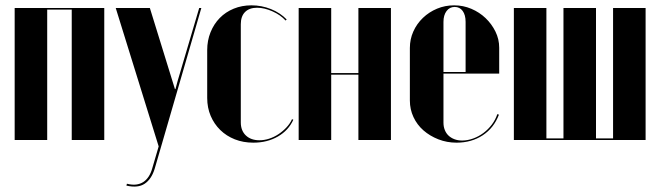

<svg xmlns="http://www.w3.org/2000/svg" viewBox="-20 -525 2471 720"><path d="M35 -495V0H157V-489H249V0H371V-495Z M414 -495 575 24 551 106Q546 124 537.5 137Q529 150 517.5 157.5Q506 165 491 167Q476 169 456 164L454 171Q497 181 522.5 164Q548 147 560 108L735 -495H727L646 -221L638 -191H636L627 -220L542 -495Z M757 -337V-158Q757 -121 770 -90.5Q783 -60 806 -37.5Q829 -15 860.5 -2.5Q892 10 930 10Q982 10 1022 -13Q1062 -36 1080 -76L1075 -78Q1068 -62 1054.5 -47.5Q1041 -33 1024.5 -22Q1008 -11 989.5 -5Q971 1 953 1Q921 1 902 -17Q883 -35 883 -66V-434Q883 -464 899 -480Q915 -496 944 -496Q971 -496 1001.5 -482.5Q1032 -469 1051 -448L1055 -452Q1031 -477 996 -491Q961 -505 923 -505Q887 -505 856.5 -492.5Q826 -480 804 -457.5Q782 -435 769.5 -404Q757 -373 757 -337Z M1100 -495V0H1222V-245H1324V0H1446V-495H1324V-251H1222V-495Z M1517 -345V-148Q1517 -115 1530.5 -86Q1544 -57 1568 -36Q1592 -15 1624 -2.5Q1656 10 1692 10Q1748 10 1790 -17.5Q1832 -45 1851 -95L1845 -97Q1838 -76 1824.5 -58Q1811 -40 1793 -26.5Q1775 -13 1754 -5.5Q1733 2 1713 2Q1697 2 1684 -3Q1671 -8 1662 -16.5Q1653 -25 1648 -37.5Q1643 -50 1643 -65V-443Q1643 -468 1654.5 -483.5Q1666 -499 1685 -499Q1704 -499 1715 -484Q1726 -469 1726 -443V-255H1637V-249H1852V-346Q1852 -378 1838 -406.5Q1824 -435 1801 -457Q1778 -479 1747.5 -492Q1717 -505 1683 -505Q1649 -505 1619 -492.5Q1589 -480 1566 -458Q1543 -436 1530 -407Q1517 -378 1517 -345Z M1907 0H2401V-495H2279V-6H2215V-495H2093V-6H2029V-495H1907Z"/></svg>

Font: Moniqa Black
Style: Regular
Weight: 900
Designer: Rajesh Rajput
Foundry: Rajesh Rajput
Version: Version 1.000